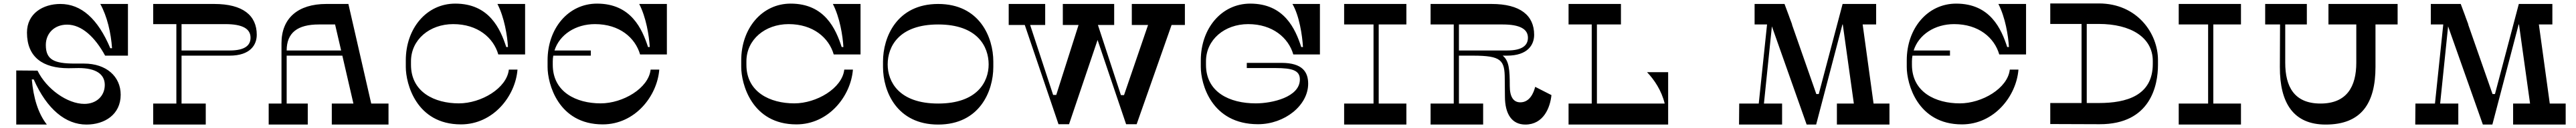

<svg xmlns="http://www.w3.org/2000/svg" viewBox="-20 -723 14899 743"><path d="M74 -314V0H251C200 -65 173 -157 164 -262H175C252 -87 361 0 480 0C585 0 678 -58 678 -173C678 -279 595 -354 466 -354H413C293 -354 245 -376 245 -462C245 -529 294 -580 368 -580C453 -580 530 -507 588 -400H720V-700H560C600 -628 622 -531 628 -443H618C546 -614 450 -700 329 -700C229 -700 136 -645 136 -534C136 -391 228 -327 376 -327C396 -327 416 -328 435 -328C534 -328 586 -293 586 -230C586 -167 539 -120 468 -120C370 -120 249 -206 197 -313Z M1219 -700H866V-583H1000V-122H866V0H1170V-122H1030V-400H1308C1428 -400 1465 -463 1465 -521C1465 -634 1384 -700 1219 -700ZM1309 -430H1030V-583H1283C1385 -583 1429 -555 1429 -504C1429 -463 1401 -430 1309 -430Z M2127 -122 1995 -700H1867C1704 -700 1608 -618 1608 -472V-122H1534V0H1760V-122H1638V-400H1960L2024 -122H1899V0H2227V-122ZM1638 -430C1638 -533 1701 -581 1824 -581H1918L1953 -430Z M2601 -583C2743 -583 2834 -504 2862 -407H3017V-700H2857C2897 -622 2914 -517 2918 -450H2908C2874 -555 2810 -702 2613 -702C2446 -702 2327 -557 2327 -373V-334C2327 -238 2387 -1 2646 -1C2833 -1 2961 -165 2973 -319H2923C2911 -210 2762 -123 2634 -123C2494 -123 2357 -188 2357 -347V-367C2357 -493 2465 -583 2601 -583Z M3421 -583C3563 -583 3654 -504 3682 -407H3837V-700H3677C3717 -622 3734 -517 3738 -450H3728C3694 -555 3630 -702 3433 -702C3266 -702 3147 -557 3147 -373V-334C3147 -238 3208 -1 3466 -1C3653 -1 3781 -165 3793 -319H3743C3731 -210 3582 -123 3454 -123C3314 -123 3177 -188 3177 -347V-367C3177 -378 3178 -389 3180 -400H3397V-430H3187C3216 -522 3309 -583 3421 -583Z M4541 -583C4683 -583 4774 -504 4802 -407H4957V-700H4797C4837 -622 4854 -517 4858 -450H4848C4814 -555 4750 -702 4553 -702C4386 -702 4267 -557 4267 -373V-334C4267 -238 4327 -1 4586 -1C4773 -1 4901 -165 4913 -319H4863C4851 -210 4702 -123 4574 -123C4434 -123 4297 -188 4297 -347V-367C4297 -493 4405 -583 4541 -583Z M5725 -366C5725 -506 5646 -700 5406 -700C5166 -700 5087 -506 5087 -366V-334C5087 -194 5166 0 5406 0C5646 0 5725 -194 5725 -334ZM5406 -122C5179 -122 5114 -249 5114 -349C5114 -453 5179 -581 5406 -581C5633 -581 5698 -453 5698 -349C5698 -249 5633 -122 5406 -122Z M6833 -700H6526V-578H6620L6481 -171H6463L6330 -578H6424V-700H6127V-578H6218L6089 -172H6071L5938 -578H6025V-700H5814V-578H5907L6102 -2H6163L6328 -491L6493 -2H6554L6756 -578H6833Z M7199 -583C7340 -583 7432 -504 7460 -407H7614V-700H7455C7495 -632 7512 -517 7516 -450H7506C7472 -555 7408 -702 7211 -702C7044 -702 6925 -557 6925 -373V-334C6925 -238 6985 -2 7256 -2C7410 -2 7546 -111 7546 -237C7546 -305 7513 -358 7392 -358H7191V-328H7357C7455 -328 7498 -314 7498 -262C7498 -159 7337 -123 7243 -123C7091 -123 6955 -188 6955 -347V-367C6955 -493 7063 -583 7199 -583Z M8114 -581V-700H7754V-581H7924V-122H7754V0H8114V-122H7954V-581Z M8859 -219C8850 -183 8827 -129 8773 -129C8733 -129 8712 -161 8712 -224C8712 -318 8708 -371 8671 -400H8696C8816 -400 8853 -463 8853 -521C8853 -634 8772 -700 8607 -700H8254V-581H8388V-122H8254V0H8558V-122H8418V-400H8498C8664 -400 8683 -374 8683 -264L8684 -163C8684 -60 8725 0 8802 0C8908 0 8946 -100 8953 -171ZM8418 -430V-581H8671C8773 -581 8817 -553 8817 -504C8817 -463 8789 -430 8697 -430Z M9506 -304C9548 -260 9590 -197 9608 -122H9216V-581H9355V-700H9052V-581H9186V-122H9052V0H9628V-304Z M10816 -122 10753 -581H10831V-700H10637L10499 -177H10485L10344 -581H10345L10329 -624L10327 -630L10301 -700H10128V-581H10200L10152 -122H10039L10038 0H10287V-122H10182L10228 -570L10429 0H10484L10636 -581H10638L10702 -122H10604V0H10908V-122Z M11282 -583C11424 -583 11515 -504 11543 -407H11698V-700H11538C11578 -622 11595 -517 11599 -450H11589C11555 -555 11491 -702 11294 -702C11127 -702 11008 -557 11008 -373V-334C11008 -238 11069 -1 11327 -1C11514 -1 11642 -165 11654 -319H11604C11592 -210 11443 -123 11315 -123C11175 -123 11038 -188 11038 -347V-367C11038 -378 11039 -389 11041 -400H11258V-430H11048C11077 -522 11170 -583 11282 -583Z M12119 -703H11838V-584H12019V-125H11838V-3L12123 -2C12419 -1 12461 -229 12461 -346V-375C12461 -529 12341 -703 12119 -703ZM12431 -352C12431 -168 12279 -125 12119 -125H12049V-584H12119C12302 -584 12431 -507 12431 -369Z M12941 -581V-700H12581V-581H12751V-122H12581V0H12941V-122H12781V-581Z M13847 -700H13447V-581H13608V-359C13608 -220 13553 -122 13401 -122C13249 -122 13197 -220 13197 -359V-581H13322V-700H13081V-581H13167L13166 -335C13165 -123 13246 0 13431 0C13637 0 13719 -123 13719 -335V-581H13847Z M14727 -122 14664 -581H14742V-700H14548L14410 -177H14396L14255 -581H14256L14240 -624L14238 -630L14212 -700H14039V-581H14111L14063 -122H13950L13949 0H14198V-122H14093L14139 -570L14340 0H14395L14547 -581H14549L14613 -122H14515V0H14819V-122Z"/></svg>

Font: Space Cowgirl Medium
Style: Regular
Weight: 600
Designer: Valery Marier
Foundry: Valery Marier
Version: Version 1.000;hotconv 1.0.109;makeotfexe 2.5.65596